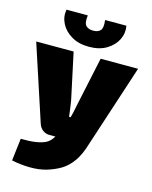

<svg xmlns="http://www.w3.org/2000/svg" viewBox="-138 -809 876 1105"><g transform="rotate(15 300.5 -256.5)"><path d="M604 -500 445 -14Q424 58 394 99.5Q364 141 327 162.5Q290 184 246 197Q200 210 145.5 209Q91 208 40 197L56 64Q109 65 144.5 59.5Q180 54 204 42Q221 33 235.5 14.5Q250 -4 259 -24L289 -94Q300 -120 308.5 -158.5Q317 -197 322 -224L381 -500ZM220 -500 279 -224Q283 -201 286 -177Q289 -153 292 -130H322L257 0H211Q187 0 169.5 -13.5Q152 -27 145 -49L-3 -500ZM348 -722H475Q483 -679 463.5 -639.5Q444 -600 401.5 -574.5Q359 -549 297 -549Q236 -549 193 -574.5Q150 -600 130 -639.5Q110 -679 118 -722H245Q239 -676 253.5 -660.5Q268 -645 297 -645Q326 -645 340 -660.5Q354 -676 348 -722Z"/></g></svg>

Font: Exo 2 Black
Style: Regular
Weight: 900
Designer: Natanael Gama
Foundry: Natanael Gama
Version: Version 2.010